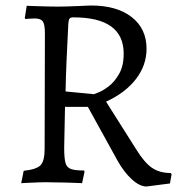

<svg xmlns="http://www.w3.org/2000/svg" viewBox="-20 -661 651 697"><path d="M512 16Q487 16 458.5 -10Q430 -36 406 -79L299 -273H216L213 -124Q213 -88 217.5 -70.5Q222 -53 237.5 -47.5Q253 -42 285 -42L287 -38L278 4Q278 4 268 3.5Q258 3 242.5 2.5Q227 2 208.5 1.5Q190 1 172 1Q147 0 120.5 1Q94 2 75.5 3Q57 4 57 4L66 -41Q113 -46 127.5 -61.5Q142 -77 142 -120L143 -540Q143 -572 135.5 -583Q128 -594 106 -594Q97 -594 84.5 -593Q72 -592 72 -592L70 -596L77 -640Q77 -640 88.5 -639.5Q100 -639 118 -638.5Q136 -638 155 -637.5Q174 -637 188 -637Q201 -637 221.5 -637.5Q242 -638 262.5 -639Q283 -640 297 -640.5Q311 -641 311 -641Q404 -641 458 -599Q512 -557 512 -484Q512 -424 473.5 -374Q435 -324 365 -292L475 -118Q504 -71 531.5 -52Q559 -33 599 -33L603 -29L597 5ZM321 -319Q321 -319 337.5 -325.5Q354 -332 375 -348Q396 -364 412.5 -393Q429 -422 429 -466Q429 -532 383.5 -565Q338 -598 246 -598Q236 -598 232.5 -593.5Q229 -589 228 -575Q224 -496 221.5 -439Q219 -382 218 -329Z"/></svg>

Font: Alegreya
Style: Regular
Weight: 400
Designer: Juan Pablo del Peral
Foundry: Huerta Tipografica
Version: Version 2.009